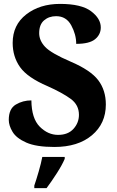

<svg xmlns="http://www.w3.org/2000/svg" viewBox="-20 -744 598 985"><path d="M259 10Q380 10 451.5 -50Q523 -110 523 -208Q523 -281 484 -332.5Q445 -384 342 -428Q242 -471 211.5 -503.5Q181 -536 181 -574Q181 -618 206 -639.5Q231 -661 268 -661Q320 -661 345.5 -614Q371 -567 371 -519Q439 -519 468 -543Q497 -567 497 -603Q497 -649 447 -686.5Q397 -724 288 -724Q184 -724 114.5 -670Q45 -616 45 -524Q45 -453 83 -399.5Q121 -346 224 -302Q300 -268 342.5 -237Q385 -206 385 -155Q385 -114 357 -83Q329 -52 278 -52Q226 -52 184 -94Q142 -136 141 -229Q97 -229 61 -207.5Q25 -186 25 -129Q25 -100 44.5 -67.5Q64 -35 115 -12.5Q166 10 259 10ZM156 221H219Q243 189 271 145.5Q299 102 312 71V61H197Q191 93 178.5 136Q166 179 156 208Z"/></svg>

Font: Noto Serif SemiCondensed Extra
Style: Regular
Weight: 800
Width: 4
Designer: Monotype Design Team
Foundry: Monotype Imaging Inc.
Version: Version 1.002